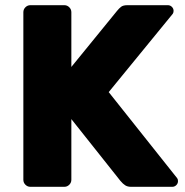

<svg xmlns="http://www.w3.org/2000/svg" viewBox="-20 -720 713 740"><path d="M666 -22Q666 -13 659.5 -6.5Q653 0 644 0H485Q472 0 463 -5.5Q454 -11 444 -23L255 -261V-27Q255 -16 247 -8Q239 0 228 0H97Q86 0 78 -8Q70 -16 70 -27V-673Q70 -684 78 -692Q86 -700 97 -700H228Q239 -700 247 -692Q255 -684 255 -673V-462L431 -678Q439 -688 447 -694Q455 -700 471 -700H627Q636 -700 642.5 -693.5Q649 -687 649 -678Q649 -672 646 -667L399 -365L663 -33Q666 -29 666 -22Z"/></svg>

Font: Rubik
Style: Regular
Weight: 700
Designer: Hubert & Fischer
Foundry: Hubert & Fischer
Version: Version 1.100